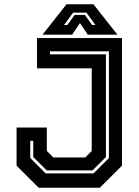

<svg xmlns="http://www.w3.org/2000/svg" viewBox="-20 -878 648 898"><path d="M161 0 57.5 -103V-281.5H199V-172L229.5 -141.5H378.5L409 -172V-558.5H153V-700H550.5V-103L447 0ZM193.5 -67H417.5L489.5 -139V-638H213.5V-624H475.5V-143.5L412.5 -81H198.5L135.5 -143.5V-219H121.5V-139ZM291 -858H417L529 -716H390.5L354 -770L317.5 -716H179ZM322 -819 279.5 -761H295L329 -808H377L411 -761H426.5L384 -819Z"/></svg>

Font: Tourney
Style: Bold
Weight: 700
Designer: Tyler Finck
Foundry: Etcetera Type Co
Version: Version 1.015